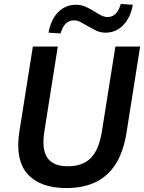

<svg xmlns="http://www.w3.org/2000/svg" viewBox="-20 -940 729 970"><path d="M315 10Q246 10 196.5 -9Q147 -28 116.5 -64Q86 -100 76.5 -153.5Q67 -207 78 -276L146 -705H272L204 -275Q190 -185 219.5 -142.5Q249 -100 323 -100Q397 -100 438 -141Q479 -182 494 -271L563 -705H688L619 -269Q604 -175 565.5 -113Q527 -51 464.5 -20.5Q402 10 315 10ZM286 -771 225 -775Q233 -819 252 -850.5Q271 -882 299.5 -899Q328 -916 363 -916Q390 -916 413.5 -905.5Q437 -895 457 -882Q474 -871 490.5 -862.5Q507 -854 524 -854Q549 -854 565.5 -872Q582 -890 590 -920L651 -916Q640 -852 603 -813.5Q566 -775 514 -775Q486 -775 463.5 -786.5Q441 -798 420 -810Q403 -820 387 -828.5Q371 -837 353 -837Q328 -837 311.5 -820Q295 -803 286 -771Z"/></svg>

Font: Nunito Sans 10pt SemiCondensed
Style: Bold Italic
Weight: 700
Width: 4
Italic angle: -9°
Designer: Vernon Adams
Foundry: Vernon Adams
Version: Version 3.101;gftools[0.9.27]